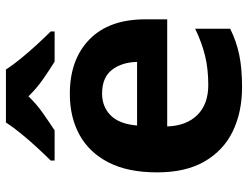

<svg xmlns="http://www.w3.org/2000/svg" viewBox="-112 -694 816 631"><g transform="rotate(-90 295.5 -378.0)"><path d="M303 -556Q416 -556 482 -491.5Q548 -427 548 -308V-236H196Q198 -173 233.5 -137Q269 -101 332 -101Q385 -101 428 -111.5Q471 -122 517 -144V-29Q477 -9 432.5 0.5Q388 10 325 10Q243 10 180 -20.5Q117 -51 81 -113Q45 -175 45 -269Q45 -365 77.5 -428.5Q110 -492 168 -524Q226 -556 303 -556ZM304 -450Q261 -450 232.5 -422Q204 -394 199 -335H408Q407 -385 382 -417.5Q357 -450 304 -450ZM383 -766Q397 -744 419.5 -716.5Q442 -689 466 -663Q490 -637 508 -619V-606H409Q383 -622 352 -643.5Q321 -665 295 -692Q269 -665 239 -644Q209 -623 183 -606H84V-619Q103 -638 126.5 -663.5Q150 -689 172.5 -716.5Q195 -744 209 -766Z"/></g></svg>

Font: RS Noto Sans
Style: Bold
Weight: 700
Designer: Monotype Design Team
Foundry: Monotype Imaging Inc.
Version: Version 3.10